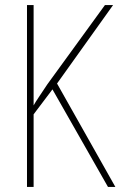

<svg xmlns="http://www.w3.org/2000/svg" viewBox="-20 -734 473 754"><path d="M433 0H404L186 -383L112 -285V0H86V-714H112V-320Q119 -333 133 -353.5Q147 -374 166 -403L392 -714H424L204 -406Z"/></svg>

Font: Noto Sans Lao Looped Condensed Thin
Style: Regular
Weight: 100
Width: 3
Designer: Mark Frömberg, Ben Mitchell
Foundry: The Fontpad Ltd
Version: Version 1.002; ttfautohint (v1.8.4.7-5d5b)